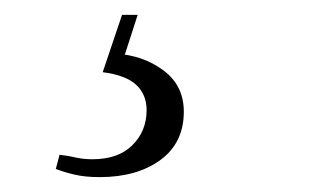

<svg xmlns="http://www.w3.org/2000/svg" viewBox="-20 -20 440 258"><path d="M118 77 144 0H165L143 68L134 52Q172 54 199.5 74.5Q227 95 227 130Q227 172 195.5 195Q164 218 114 218Q94 218 79.5 214.5Q65 211 55 207L60 188Q70 189 81 191.5Q92 194 104 194Q139 194 158 175Q177 156 177 128Q177 107 163 94Q149 81 118 77Z"/></svg>

Font: Source Serif 4 60pt
Style: Italic
Weight: 400
Italic angle: -12°
Version: Version 4.004;hotconv 1.0.116;makeotfexe 2.5.65601